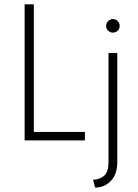

<svg xmlns="http://www.w3.org/2000/svg" viewBox="-20 -645 634 882"><path d="M93.1 0V-625H135.4V-38.9H370.1V0ZM416.7 216.7 407.6 180.6Q435.4 180.6 456.9 163.5Q478.5 146.5 478.5 99.3V-401.4H518.8V99.3Q518.8 155.6 489.2 186.1Q459.7 216.7 416.7 216.7ZM498.6 -495.1Q490.3 -495.1 483 -499.3Q475.7 -503.5 471.5 -510.4Q467.4 -517.4 467.4 -525.7Q467.4 -534.7 471.5 -541.7Q475.7 -548.6 483 -553.1Q490.3 -557.6 498.6 -557.6Q507.6 -557.6 514.6 -553.1Q521.5 -548.6 525.7 -541.7Q529.9 -534.7 529.9 -525.7Q529.9 -517.4 525.7 -510.4Q521.5 -503.5 514.6 -499.3Q507.6 -495.1 498.6 -495.1Z"/></svg>

Font: Afacad Flux ExtraLight
Style: Regular
Weight: 250
Designer: Kristian Moeller
Foundry: Dicotype
Version: Version 1.100